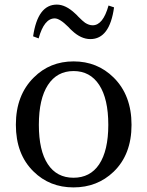

<svg xmlns="http://www.w3.org/2000/svg" viewBox="-20 -801 641 835"><path d="M126 -55Q49 -130 49 -258.5Q49 -387 127 -464Q197 -534 300 -534Q403 -534 474 -464Q552 -387 552 -258Q552 -129 474 -54Q403 14 299.5 14Q196 14 126 -55ZM411 -86Q451 -146 451 -258Q451 -371 411.5 -431.5Q372 -492 300 -492Q228 -492 188.5 -431.5Q149 -371 149 -258Q149 -146 188 -87Q227 -28 299.5 -28Q372 -28 411 -86ZM373 -631Q332 -631 293 -668Q287 -673 277 -684Q240 -721 218 -721Q172 -721 148 -634L124 -643Q144 -781 227 -781Q266 -781 307 -742Q312 -738 321 -728Q340 -709 350 -702Q367 -691 383 -691Q428 -691 452 -777L476 -769Q457 -631 373 -631Z"/></svg>

Font: GenRyuMin TW M
Style: Regular
Weight: 500
Version: Version 1.501;PS 1;hotconv 16.6.51;makeotf.lib2.5.65220